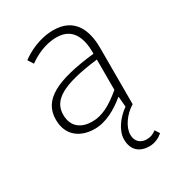

<svg xmlns="http://www.w3.org/2000/svg" viewBox="-171 -595 831 910"><g transform="rotate(-30 245.0 -139.5)"><path d="M380 213C411 213 437 199 454 184L438 159C421 172 406 178 385 178C356 178 328 161 328 120C328 78 365 27 410 0V-308C410 -409 372 -492 259 -492C181 -492 115 -455 82 -430L101 -400C133 -423 189 -455 255 -455C350 -455 370 -375 369 -300C155 -276 58 -226 58 -118C58 -28 122 12 197 12C260 12 319 -23 368 -63H370L375 -7C331 24 291 75 291 125C291 186 330 213 380 213ZM204 -24C148 -24 100 -51 100 -121C100 -199 168 -244 369 -268V-102C308 -51 259 -24 204 -24Z"/></g></svg>

Font: Source Sans Pro Light
Style: Regular
Weight: 300
Designer: Paul D. Hunt
Foundry: Adobe Systems Incorporated
Version: Version 3.006;hotconv 1.0.111;makeotfexe 2.5.65597